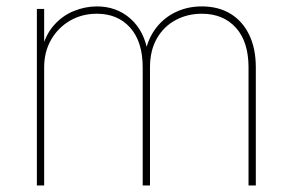

<svg xmlns="http://www.w3.org/2000/svg" viewBox="-20 -570 899 590"><path d="M93.3 0V-542.5H115.7V-415H107.9Q119.1 -462.4 145.5 -492.2Q171.9 -522 206.8 -536.1Q241.7 -550.3 277.8 -550.3Q338.4 -550.3 381.1 -512.5Q423.8 -474.6 434.6 -407.2H425.8Q435.1 -452.6 460 -484.6Q484.9 -516.6 521 -533.4Q557.1 -550.3 600.1 -550.3Q651.4 -550.3 688.5 -527.6Q725.6 -504.9 745.8 -462.9Q766.1 -420.9 766.1 -362.8V0H743.7V-362.8Q743.7 -441.9 704.8 -484.9Q666 -527.8 600.1 -527.8Q556.2 -527.8 520 -508.5Q483.9 -489.3 462.4 -452.4Q440.9 -415.5 440.9 -362.8V0H418.5V-362.8Q418.5 -441.9 380.1 -484.9Q341.8 -527.8 277.8 -527.8Q231.9 -527.8 195.3 -506.6Q158.7 -485.4 137.2 -448.2Q115.7 -411.1 115.7 -362.8V0Z"/></svg>

Font: Inter 16pt Thin
Style: Regular
Weight: 250
Version: Version 4.001;git-66647c0bb